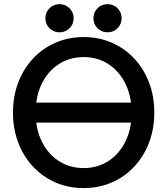

<svg xmlns="http://www.w3.org/2000/svg" viewBox="-20 -916 824 946"><path d="M43.9 -361.3Q43.9 -441.9 70.1 -510Q96.2 -578.1 143.3 -628.2Q190.4 -678.2 253.9 -705.8Q317.4 -733.4 392.1 -733.4Q466.8 -733.4 530.3 -705.8Q593.8 -678.2 640.9 -628.2Q688 -578.1 714.1 -510Q740.2 -441.9 740.2 -361.3Q740.2 -280.8 714.1 -212.6Q688 -144.5 640.9 -94.5Q593.8 -44.4 530.3 -16.8Q466.8 10.7 392.1 10.7Q317.4 10.7 253.9 -16.8Q190.4 -44.4 143.3 -94.5Q96.2 -144.5 70.1 -212.6Q43.9 -280.8 43.9 -361.3ZM392.1 -634.8Q330.6 -634.8 281 -606.7Q231.4 -578.6 199.5 -528.1Q167.5 -477.5 158.7 -410.6H625.5Q616.2 -477.5 584.5 -528.1Q552.7 -578.6 503.2 -606.7Q453.6 -634.8 392.1 -634.8ZM392.1 -87.9Q453.6 -87.9 503.2 -116Q552.7 -144 584.5 -194.6Q616.2 -245.1 625.5 -312H158.7Q167.5 -245.1 199.5 -194.6Q231.4 -144 281 -116Q330.6 -87.9 392.1 -87.9ZM440.4 -826.2Q440.4 -855.5 460.4 -875.5Q480.5 -895.5 509.8 -895.5Q539.1 -895.5 559.1 -875.5Q579.1 -855.5 579.1 -826.2Q579.1 -796.9 559.1 -776.9Q539.1 -756.8 509.8 -756.8Q480.5 -756.8 460.4 -776.9Q440.4 -796.9 440.4 -826.2ZM203.6 -826.2Q203.6 -855.5 223.9 -875.5Q244.1 -895.5 273.4 -895.5Q302.2 -895.5 322.5 -875.5Q342.8 -855.5 342.8 -826.2Q342.8 -796.9 322.5 -776.9Q302.2 -756.8 273.4 -756.8Q244.1 -756.8 223.9 -776.9Q203.6 -796.9 203.6 -826.2Z"/></svg>

Font: Giphurs Medium
Style: Regular
Weight: 500
Version: Version 0.920; ttfautohint (v1.8.4.7-5d5b)